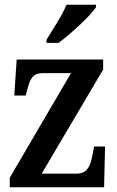

<svg xmlns="http://www.w3.org/2000/svg" viewBox="-20 -786 493 806"><path d="M175 -606H226C280 -646 361 -721 383 -756V-766H259C241 -721 202 -663 175 -619ZM21 0H417L421 -171H375L369 -140C359 -83 344 -57 300 -57H155L413 -494V-536H50L40 -385H88L93 -404C106 -458 119 -479 160 -479H278L21 -40Z"/></svg>

Font: Noto Serif Condensed Semi
Style: Regular
Weight: 600
Width: 3
Designer: Monotype Design Team
Foundry: Monotype Imaging Inc.
Version: Version 1.002